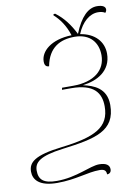

<svg xmlns="http://www.w3.org/2000/svg" viewBox="-141 -721 678 936"><g transform="rotate(-10 198.0 -253.0)"><path d="M312 155C325 155 333 147 333 133C333 112 316 100 282 100C236 100 165 144 66 144C2 144 -23 124 -23 78C-23 37 5 10 121 -5C286 -26 386 -47 386 -176C386 -260 322 -282 273 -293V-294C342 -302 414 -339 414 -425C414 -484 373 -530 301 -541C325 -599 364 -631 405 -631C419 -631 432 -628 440 -622C444 -626 447 -632 447 -638C447 -652 433 -661 405 -661C362 -661 323 -624 291 -544C267 -592 239 -630 199 -660H191L189 -654C217 -629 243 -594 259 -543C156 -540 103 -490 103 -440C103 -416 116 -413 125 -413C142 -504 201 -533 272 -533C349 -533 386 -484 386 -422C386 -348 328 -299 224 -299H169L167 -289H212C324 -289 358 -241 358 -174C358 -70 285 -34 116 -14C-19 2 -51 32 -51 78C-51 116 -25 154 66 154C160 154 219 128 279 128C300 128 312 134 312 155Z"/></g></svg>

Font: Noto Serif Display Thin
Style: Italic
Weight: 100
Italic angle: -12°
Designer: Monotype Design Team
Foundry: Monotype Imaging Inc.
Version: Version 2.009